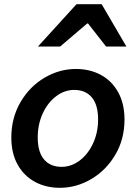

<svg xmlns="http://www.w3.org/2000/svg" viewBox="-20 -883 651 916"><path d="M34 -227Q34 -321 78 -396Q122 -471 193 -512.5Q264 -554 342 -554Q409 -554 461.5 -525.5Q514 -497 544 -442.5Q574 -388 574 -313Q574 -219 530 -144.5Q486 -70 415 -28.5Q344 13 266 13Q199 13 146.5 -15.5Q94 -44 64 -98Q34 -152 34 -227ZM448 -313Q448 -383 418 -418.5Q388 -454 334 -454Q288 -454 248 -424Q208 -394 184 -342Q160 -290 160 -227Q160 -158 190 -122.5Q220 -87 274 -87Q320 -87 360 -117Q400 -147 424 -199Q448 -251 448 -313ZM345 -863H465L583 -661H486L400 -771H396L267 -661H161Z"/></svg>

Font: Nebula Sans Semibold
Style: Regular
Weight: 600
Italic angle: -9°
Designer: Paul D. Hunt for Adobe (as Source Sans)
Foundry: Nebula Entertainment & Broadcasting LLC
Version: Version 1.010